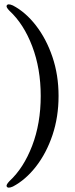

<svg xmlns="http://www.w3.org/2000/svg" viewBox="-20 -740 341 877"><path d="M247.5 -301.5Q247.5 -206 219.8 -123.2Q192 -40.5 144.5 20.5Q97 81.5 39 112Q15.5 122.5 10.5 111.5Q7 104.5 23 87.5Q88 27.5 127 -74.5Q166 -176.5 166 -301.5Q166 -426.5 127.2 -528.5Q88.5 -630.5 23 -691Q7 -707.5 10.5 -714.5Q15.5 -725.5 39 -715Q97 -684.5 144.2 -623.5Q191.5 -562.5 219.5 -480Q247.5 -397.5 247.5 -301.5Z"/></svg>

Font: Fraunces 144pt S050
Style: Regular
Weight: 400
Version: Version 1.000; ttfautohint (v1.8.3)